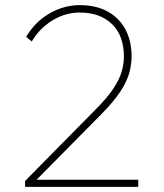

<svg xmlns="http://www.w3.org/2000/svg" viewBox="-20 -730 640 750"><path d="M78 0V-23L353 -302Q400 -349 423.5 -385Q447 -421 455.5 -451Q464 -481 464 -508Q464 -591 417.5 -636Q371 -681 291 -681Q236 -681 186 -651Q136 -621 104 -568L82 -586Q117 -645 173.5 -677.5Q230 -710 291 -710Q355 -710 400.5 -685Q446 -660 470 -615Q494 -570 494 -509Q494 -480 485.5 -447Q477 -414 451.5 -374.5Q426 -335 375 -283L117 -22L114 -28H520V0Z"/></svg>

Font: SUSE Thin
Style: Regular
Weight: 250
Designer: Rene Bieder
Foundry: SUSE
Version: Version 1.000